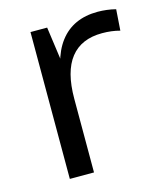

<svg xmlns="http://www.w3.org/2000/svg" viewBox="-89 -615 576 682"><g transform="rotate(-15 199.5 -274.0)"><path d="M84.2 -540H145.5L173.1 -341.6V0H84.2ZM145.1 -297Q145.1 -420.5 193.5 -484.2Q241.8 -547.9 333.3 -547.9Q349.4 -547.9 366.2 -545.8Q382.9 -543.8 399.2 -539.6L393.8 -462.2Q363.8 -470.4 328.6 -470.4Q251.9 -470.4 212.5 -420.6Q173.1 -370.8 173.1 -270.7Z"/></g></svg>

Font: Pathway Extreme 8pt Thin
Style: Regular
Weight: 100
Designer: Eduardo Rodriguez Tunni
Foundry: Eduardo Rodriguez Tunni
Version: Version 1.000